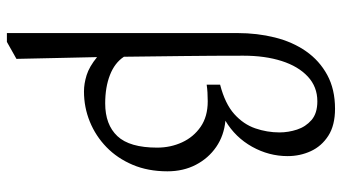

<svg xmlns="http://www.w3.org/2000/svg" viewBox="-232 -508 968 543"><g transform="rotate(90 251.5 -236.0)"><path d="M73 228V-424Q73 -480 85.5 -530Q98 -580 124.5 -618Q151 -656 191.5 -678Q232 -700 287 -700Q334 -700 363.5 -681Q393 -662 407 -631.5Q421 -601 421 -566Q421 -513 394.5 -465.5Q368 -418 321 -390Q363 -386 395 -364Q427 -342 445.5 -306.5Q464 -271 464 -226Q464 -171 445.5 -127.5Q427 -84 395.5 -53.5Q364 -23 323.5 -6.5Q283 10 238 10Q216 10 192 2.5Q168 -5 141 -27Q142 28 143.5 85Q145 142 146 201L98 228ZM272 -50Q332 -50 364.5 -84.5Q397 -119 397 -197Q397 -235 382 -267.5Q367 -300 338 -320Q309 -340 266 -340Q239 -340 219 -337V-375Q273 -389 302 -415Q331 -441 342.5 -474.5Q354 -508 354 -543Q354 -568 346 -592.5Q338 -617 319 -633.5Q300 -650 266 -650Q225 -650 196 -623Q167 -596 152 -549Q137 -502 137 -441Q137 -354 138 -270Q139 -186 140 -103Q157 -77 191.5 -63.5Q226 -50 272 -50Z"/></g></svg>

Font: Ancizar Serif Light
Style: Regular
Weight: 300
Designer: Cesar Puertas, Viviana Monsalve, Julian Moncada, Julian Prieto, Jose Castro, Felipe Aragon, Mariel Hernandez, Sara Alarc
Version: Version 8.100